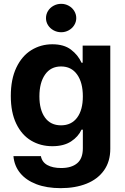

<svg xmlns="http://www.w3.org/2000/svg" viewBox="-20 -767 648 997"><path d="M49.8 43.9H192.4Q198.2 74.7 225.8 90.1Q253.4 105.5 297.9 105.5Q351.1 105.5 380.6 80.8Q410.2 56.2 410.2 2.9V-93.8H403.3Q386.7 -57.1 348.9 -32.5Q311 -7.8 252 -7.8Q190.4 -7.8 141.6 -36.9Q92.8 -65.9 64.5 -124.5Q36.1 -183.1 36.1 -268.6Q36.1 -355.5 64.9 -416Q93.8 -476.6 142.8 -506.8Q191.9 -537.1 252 -537.1Q312 -537.1 348.6 -509.3Q385.3 -481.4 403.3 -441.4H409.2V-530.3H552.7V5.9Q552.7 71.8 520 117.7Q487.3 163.6 429.2 186.8Q371.1 210 294.9 210Q222.7 210 168.9 189.5Q115.2 168.9 84.7 131.6Q54.2 94.2 49.8 43.9ZM410.2 -266.6Q410.2 -338.4 380.4 -380.1Q350.6 -421.9 296.9 -421.9Q243.2 -421.9 213.9 -379.6Q184.6 -337.4 184.6 -266.6Q184.6 -196.8 213.6 -156.5Q242.7 -116.2 296.9 -116.2Q350.6 -116.2 380.4 -156Q410.2 -195.8 410.2 -266.6ZM218.8 -672.9Q218.8 -692.9 229.2 -710Q239.7 -727.1 258.1 -737.1Q276.4 -747.1 297.9 -747.1Q318.8 -747.1 336.9 -737.1Q355 -727.1 365.5 -710Q376 -692.9 376 -672.9Q376 -653.3 365.5 -636.5Q355 -619.6 336.9 -609.6Q318.8 -599.6 297.9 -599.6Q276.4 -599.6 258.1 -609.6Q239.7 -619.6 229.2 -636.5Q218.8 -653.3 218.8 -672.9Z"/></svg>

Font: Pretendard Std
Style: Bold
Weight: 700
Designer: Base glyphs from Inter by Rasmus Andersson; Hangeul glyphs from Noto Sans CJK(Source Han Sans) by Jang Soo-young and Kan
Foundry: Kil Hyung-jin
Version: Version 1.309